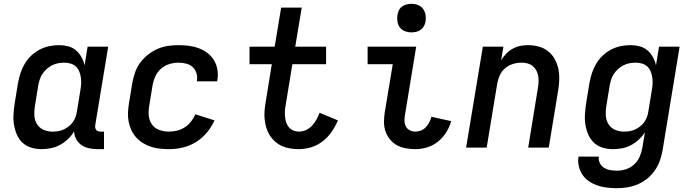

<svg xmlns="http://www.w3.org/2000/svg" viewBox="-20 -775 3640 1008"><path d="M198 8Q170 8 143.5 0Q117 -8 98 -26Q79 -44 68.5 -68.5Q58 -93 53.5 -120Q49 -147 51 -175.5Q53 -204 57 -232L75 -342Q80 -367 88 -392Q96 -417 110 -440.5Q124 -464 144 -483Q164 -502 188 -514.5Q212 -527 237.5 -532.5Q263 -538 289 -538Q314 -538 337.5 -532Q361 -526 378.5 -511Q396 -496 407.5 -475.5Q419 -455 424 -432L440 -530H548L480 -118Q479 -111 480 -104.5Q481 -98 485 -93Q489 -88 495 -86Q501 -84 508 -84H526V8H493Q470 8 448 3.5Q426 -1 408.5 -13Q391 -25 380.5 -44Q370 -63 369 -85Q356 -63 336.5 -44.5Q317 -26 294.5 -14Q272 -2 247.5 3Q223 8 198 8ZM256 -84Q271 -84 286 -86.5Q301 -89 315 -95.5Q329 -102 341.5 -112Q354 -122 363 -135Q372 -148 377 -162Q382 -176 384 -191L402 -301Q405 -318 406 -335Q407 -352 404.5 -368.5Q402 -385 396 -400Q390 -415 378 -426Q366 -437 350 -441.5Q334 -446 317 -446Q301 -446 285 -443Q269 -440 254 -432.5Q239 -425 226 -413.5Q213 -402 203.5 -388Q194 -374 189 -358.5Q184 -343 181 -327L163 -217Q159 -192 160.5 -167.5Q162 -143 174.5 -123Q187 -103 209 -93.5Q231 -84 256 -84Z M868 8Q844 8 819.5 5.5Q795 3 772.5 -4.5Q750 -12 730.5 -24Q711 -36 695.5 -53Q680 -70 670 -91Q660 -112 655.5 -135.5Q651 -159 652 -183.5Q653 -208 657 -232L675 -342Q680 -369 689.5 -396Q699 -423 716.5 -446.5Q734 -470 757.5 -488.5Q781 -507 807.5 -518.5Q834 -530 861.5 -534Q889 -538 917 -538Q944 -538 971.5 -534.5Q999 -531 1024 -521.5Q1049 -512 1069.5 -496.5Q1090 -481 1103.5 -458.5Q1117 -436 1121.5 -409Q1126 -382 1121 -354Q1121 -353 1120.5 -351.5Q1120 -350 1120 -348H1013Q1013 -349 1013.5 -349.5Q1014 -350 1014 -351Q1017 -372 1011 -391.5Q1005 -411 991 -423.5Q977 -436 957 -441Q937 -446 917 -446Q893 -446 868.5 -438.5Q844 -431 825 -414Q806 -397 795.5 -374Q785 -351 781 -327L763 -217Q760 -200 760 -182.5Q760 -165 764.5 -149Q769 -133 779 -120Q789 -107 803 -99Q817 -91 834 -87.5Q851 -84 868 -84Q889 -84 910.5 -89.5Q932 -95 950.5 -107Q969 -119 983 -137Q997 -155 1006 -175L1106 -143Q1091 -109 1066 -79Q1041 -49 1008.5 -29Q976 -9 940 -0.5Q904 8 868 8Z M1550 8Q1527 8 1504 4.5Q1481 1 1461 -8Q1441 -17 1424.5 -31.5Q1408 -46 1396.5 -64Q1385 -82 1378.5 -103.5Q1372 -125 1369.5 -147.5Q1367 -170 1369 -193.5Q1371 -217 1375 -240L1407 -438H1290V-530H1422L1456 -735H1564L1530 -530H1692V-438H1515L1480 -225Q1477 -210 1476 -194Q1475 -178 1476.5 -162.5Q1478 -147 1482.5 -132.5Q1487 -118 1496.5 -107Q1506 -96 1520 -90Q1534 -84 1550 -84Q1569 -84 1587 -92.5Q1605 -101 1618.5 -115.5Q1632 -130 1641.5 -147.5Q1651 -165 1658 -183L1754 -143Q1741 -112 1721.5 -83.5Q1702 -55 1674.5 -33.5Q1647 -12 1614.5 -2Q1582 8 1550 8Z M2161 8Q2135 8 2110 3.5Q2085 -1 2064 -12.5Q2043 -24 2027.5 -43Q2012 -62 2004 -85Q1996 -108 1996 -134Q1996 -160 2000 -186L2042 -438H1910V-530H2165L2106 -171Q2103 -155 2103.5 -139.5Q2104 -124 2111 -111Q2118 -98 2131.5 -91Q2145 -84 2161 -84Q2176 -84 2190.5 -90Q2205 -96 2216 -107.5Q2227 -119 2234 -133Q2241 -147 2245 -162L2349 -139Q2340 -108 2322.5 -80Q2305 -52 2279.5 -31.5Q2254 -11 2223 -1.5Q2192 8 2161 8ZM2140 -605Q2122 -605 2105.5 -611.5Q2089 -618 2079 -631.5Q2069 -645 2066.5 -662.5Q2064 -680 2067 -698Q2069 -711 2075 -722.5Q2081 -734 2092 -741.5Q2103 -749 2115.5 -752Q2128 -755 2140 -755Q2158 -755 2174.5 -748.5Q2191 -742 2201 -728.5Q2211 -715 2214 -697.5Q2217 -680 2214 -662Q2212 -649 2205.5 -637.5Q2199 -626 2188.5 -618.5Q2178 -611 2165.5 -608Q2153 -605 2140 -605Z M2427 0 2515 -530H2623L2611 -459Q2622 -477 2637.5 -493Q2653 -509 2672 -519.5Q2691 -530 2711.5 -534Q2732 -538 2752 -538Q2781 -538 2808.5 -530.5Q2836 -523 2857.5 -506Q2879 -489 2892.5 -464.5Q2906 -440 2911.5 -413Q2917 -386 2916 -356.5Q2915 -327 2910 -298L2861 0H2753L2804 -313Q2807 -329 2807.5 -345.5Q2808 -362 2805.5 -377Q2803 -392 2795.5 -405.5Q2788 -419 2776.5 -428.5Q2765 -438 2749.5 -442Q2734 -446 2718 -446Q2696 -446 2674 -439.5Q2652 -433 2633.5 -418Q2615 -403 2605 -382Q2595 -361 2591 -339L2535 0Z M3219 213Q3193 213 3167 210Q3141 207 3117.5 199Q3094 191 3073.5 177.5Q3053 164 3039 144Q3025 124 3019 98.5Q3013 73 3017 47H3124Q3121 65 3129 81Q3137 97 3151.5 106Q3166 115 3183.5 118Q3201 121 3219 121Q3243 121 3266.5 113.5Q3290 106 3309 88.5Q3328 71 3338 48.5Q3348 26 3352 2L3366 -80Q3352 -59 3333 -41.5Q3314 -24 3292 -12.5Q3270 -1 3246 3.5Q3222 8 3198 8Q3170 8 3143.5 0Q3117 -8 3098 -26Q3079 -44 3068.5 -68.5Q3058 -93 3053.5 -120Q3049 -147 3051 -175.5Q3053 -204 3057 -232L3075 -342Q3080 -367 3088 -392Q3096 -417 3110 -440.5Q3124 -464 3144 -483Q3164 -502 3188 -514.5Q3212 -527 3237.5 -532.5Q3263 -538 3289 -538Q3314 -538 3337.5 -532Q3361 -526 3378.5 -511Q3396 -496 3407.5 -475.5Q3419 -455 3424 -432L3440 -530H3548L3458 17Q3453 44 3443.5 70.5Q3434 97 3417 121Q3400 145 3377 163.5Q3354 182 3327.5 193Q3301 204 3273.5 208.5Q3246 213 3219 213ZM3256 -84Q3271 -84 3286 -86.5Q3301 -89 3315 -95.5Q3329 -102 3341.5 -112Q3354 -122 3363 -135Q3372 -148 3377 -162Q3382 -176 3384 -191L3402 -301Q3405 -318 3406 -335Q3407 -352 3404.5 -368.5Q3402 -385 3396 -400Q3390 -415 3378 -426Q3366 -437 3350 -441.5Q3334 -446 3317 -446Q3301 -446 3285 -443Q3269 -440 3254 -432.5Q3239 -425 3226 -413.5Q3213 -402 3203.5 -388Q3194 -374 3189 -358.5Q3184 -343 3181 -327L3163 -217Q3159 -192 3160.5 -167.5Q3162 -143 3174.5 -123Q3187 -103 3209 -93.5Q3231 -84 3256 -84Z"/></svg>

Font: Iosevka Curly SmBdEx
Style: Italic
Weight: 600
Width: 7
Italic angle: -9°
Monospace: yes
Designer: Belleve Invis
Foundry: Belleve Invis
Version: Version 11.1.0; ttfautohint (v1.8.3)